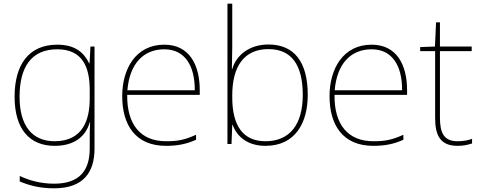

<svg xmlns="http://www.w3.org/2000/svg" viewBox="-20 -780 2605 1040"><path d="M290 -538C136 -538 59 -430 59 -256C59 -81 140 10 276 10C375 10 442 -34 466 -117H468C466 -78 466 -56 466 -17V25C466 140 414 215 273 215C198 215 135 196 87 173V203C135 223 192 240 273 240C433 240 492 152 492 25V-528H470L465 -437H463C435 -495 387 -538 290 -538ZM290 -513C425 -513 466 -419 466 -294V-246C466 -136 432 -15 276 -15C154 -15 86 -99 86 -256C86 -417 150 -513 290 -513Z M870 -538C716 -538 642 -408 642 -259C642 -104 713 10 879 10C943 10 991 0 1042 -23V-50C980 -22 943 -15 879 -15C742 -15 667 -105 669 -266H1062V-291C1062 -430 1005 -538 870 -538ZM870 -513C982 -513 1036 -423 1035 -291H670C682 -436 758 -513 870 -513Z M1238 -525V-760H1212V0H1234L1238 -104H1240C1264 -38 1323 10 1418 10C1579 10 1647 -114 1647 -266C1647 -444 1574 -539 1434 -539C1333 -539 1260 -483 1238 -406H1236C1237 -439 1238 -493 1238 -525ZM1434 -514C1558 -514 1620 -430 1620 -266C1620 -106 1550 -15 1418 -15C1297 -15 1238 -98 1238 -253V-263C1238 -419 1301 -514 1434 -514Z M1993 -538C1839 -538 1765 -408 1765 -259C1765 -104 1836 10 2002 10C2066 10 2114 0 2165 -23V-50C2103 -22 2066 -15 2002 -15C1865 -15 1790 -105 1792 -266H2185V-291C2185 -430 2128 -538 1993 -538ZM1993 -513C2105 -513 2159 -423 2158 -291H1793C1805 -436 1881 -513 1993 -513Z M2458 -15C2384 -15 2363 -61 2363 -143V-503H2535V-528H2363V-659H2342L2336 -528L2256 -525V-503H2337V-140C2337 -47 2365 10 2458 10C2493 10 2515 4 2537 -3V-28C2515 -20 2491 -15 2458 -15Z"/></svg>

Font: Noto Sans Meetei Mayek Thin
Style: Regular
Weight: 100
Designer: Monotype Design Team and Neelakash Kshetrimayum
Foundry: Monotype Imaging Inc.
Version: Version 2.002